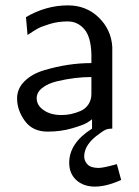

<svg xmlns="http://www.w3.org/2000/svg" viewBox="-20 -481 520 718"><path d="M43.9 -112.8Q43.9 -149.9 72 -177.5Q100.1 -205.1 145.5 -218.5Q190.9 -231.9 234.4 -238.5Q277.8 -245.1 321.8 -245.1V-278.8Q319.8 -342.8 295.9 -371.1Q271 -400.9 232.9 -400.9Q197.8 -400.9 166.3 -391.4Q134.8 -381.8 120.8 -374Q106.9 -366.2 83 -350.1L77.1 -417Q152.3 -460.9 233.9 -460.9Q302.7 -460.9 349.4 -415.5Q396 -370.1 399.9 -305.2V0Q379.9 0 370.1 6.8Q364.3 9.8 353 18.1Q294.9 58.1 294.9 104Q294.9 121.1 307.4 134Q319.8 147 349.1 147Q366.2 147 417 132.8L433.1 191.9Q377.9 216.8 335 216.8Q292 216.8 265.4 192.4Q238.8 168 238.8 127.9Q238.8 53.7 324.2 0V-35.2Q320.3 -31.2 305.7 -22.2Q291 -13.2 249 -1Q207 11.2 158.2 11.2Q102.1 11.2 73 -28.8Q43.9 -68.8 43.9 -112.8ZM117.2 -113.8Q117.2 -86.9 143.6 -68.8Q169.9 -50.8 210 -50.8Q228 -50.8 245.1 -54.4Q262.2 -58.1 280.5 -65.7Q298.8 -73.2 310.3 -90.1Q321.8 -106.9 321.8 -129.9V-192.9Q291 -192.9 259 -189Q227.1 -185.1 193.1 -177Q159.2 -168.9 138.2 -152.3Q117.2 -135.7 117.2 -113.8Z"/></svg>

Font: CMU Sans Serif
Style: Medium
Weight: 500
Version: Version 0.7.0